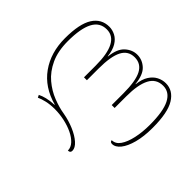

<svg xmlns="http://www.w3.org/2000/svg" viewBox="-167 -801 1307 1307"><g transform="rotate(45 486.0 -148.0)"><path d="M762 -546Q831 -546 872 -480Q913 -414 913 -268Q913 -184 896.5 -122.5Q880 -61 853 -27.5Q826 6 795 6Q776 6 775 -11Q811 -11 835 -45.5Q859 -80 872 -139Q885 -198 885 -268Q885 -398 853.5 -459.5Q822 -521 761 -521Q695 -521 664.5 -463Q634 -405 634 -292V-180H606V-292Q606 -412 577 -466.5Q548 -521 487 -521Q425 -521 396 -465.5Q367 -410 367 -292V-180H339V-292Q339 -521 218 -521Q151 -521 119 -459.5Q87 -398 87 -277Q87 -180 118.5 -112.5Q150 -45 200 -3Q250 39 307.5 61.5Q365 84 416 92Q473 102 523.5 123.5Q574 145 605.5 173Q637 201 637 229Q637 250 614 250Q614 220 591 195Q568 170 529.5 151.5Q491 133 444.5 123Q398 113 352 113Q307 113 271 121.5Q235 130 215 140L206 122Q227 111 257.5 103.5Q288 96 330 94V92Q198 56 128.5 -41.5Q59 -139 59 -277Q59 -416 100.5 -481Q142 -546 218 -546Q248 -546 277 -531Q306 -516 326 -483Q346 -450 352 -396H354Q362 -476 401 -511Q440 -546 487 -546Q536 -546 573.5 -511.5Q611 -477 619 -396H621Q627 -449 648 -482Q669 -515 699 -530.5Q729 -546 762 -546Z"/></g></svg>

Font: Noto Serif Georgian SemiCondensed Thin
Style: Regular
Weight: 100
Width: 4
Designer: Monotype Design Team, Akaki Razmadze
Foundry: Google LLC
Version: Version 2.003; ttfautohint (v1.8.4.7-5d5b)